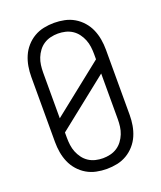

<svg xmlns="http://www.w3.org/2000/svg" viewBox="-139 -831 778 928"><g transform="rotate(-20 250.0 -367.5)"><path d="M250 8Q223 8 196.5 2.5Q170 -3 147 -16.5Q124 -30 106 -50.5Q88 -71 77.5 -95.5Q67 -120 62.5 -146.5Q58 -173 58 -200V-535Q58 -562 62.5 -588.5Q67 -615 77.5 -639.5Q88 -664 106 -684.5Q124 -705 147 -718.5Q170 -732 196.5 -737.5Q223 -743 250 -743Q277 -743 303.5 -737.5Q330 -732 353 -718.5Q376 -705 394 -684.5Q412 -664 422.5 -639.5Q433 -615 437.5 -588.5Q442 -562 442 -535V-200Q442 -173 437.5 -146.5Q433 -120 422.5 -95.5Q412 -71 394 -50.5Q376 -30 353 -16.5Q330 -3 303.5 2.5Q277 8 250 8ZM119 -300 381 -508V-535Q381 -554 378.5 -573Q376 -592 369 -609.5Q362 -627 350.5 -642.5Q339 -658 323 -668.5Q307 -679 288 -683.5Q269 -688 250 -688Q231 -688 212 -683.5Q193 -679 177 -668.5Q161 -658 149.5 -642.5Q138 -627 131 -609.5Q124 -592 121.5 -573Q119 -554 119 -535ZM250 -47Q269 -47 288 -51.5Q307 -56 323 -66.5Q339 -77 350.5 -92.5Q362 -108 369 -125.5Q376 -143 378.5 -162Q381 -181 381 -200V-435L119 -227V-200Q119 -181 121.5 -162Q124 -143 131 -125.5Q138 -108 149.5 -92.5Q161 -77 177 -66.5Q193 -56 212 -51.5Q231 -47 250 -47Z"/></g></svg>

Font: Iosevka SS04 Light
Style: Regular
Weight: 300
Monospace: yes
Designer: Belleve Invis
Foundry: Belleve Invis
Version: Version 19.0.0; ttfautohint (v1.8.4)